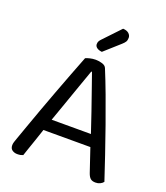

<svg xmlns="http://www.w3.org/2000/svg" viewBox="-149 -922 891 1032"><g transform="rotate(20 296.0 -406.0)"><path d="M298 -545H294Q279 -503 258.5 -445Q238 -387 216.5 -325.5Q195 -264 176 -211L171 -196Q165 -178 156 -151Q147 -124 137 -94.5Q127 -65 118 -39.5Q109 -14 104 2Q97 5 89.5 6.5Q82 8 71 8Q55 8 42.5 -0.5Q30 -9 30 -28Q30 -37 33 -46.5Q36 -56 40 -67Q52 -101 69.5 -150Q87 -199 108 -257Q129 -315 152 -376Q175 -437 197 -495Q219 -553 238 -601Q246 -605 262 -609Q278 -613 295 -613Q315 -613 333.5 -607Q352 -601 357 -587Q381 -529 408.5 -455.5Q436 -382 464 -302.5Q492 -223 517.5 -148Q543 -73 563 -12Q556 -3 544.5 2.5Q533 8 519 8Q500 8 490 -0.5Q480 -9 473 -29L418 -192L410 -220Q390 -281 368.5 -343Q347 -405 328.5 -458Q310 -511 298 -545ZM132 -162 158 -229H437L453 -162ZM285 -724 376 -820Q398 -819 409.5 -808.5Q421 -798 421 -784Q421 -770 415.5 -761Q410 -752 396 -740L311 -664Q292 -666 281.5 -674Q271 -682 271 -694Q271 -704 275 -711Q279 -718 285 -724Z"/></g></svg>

Font: Baloo Paaji 2
Style: Regular
Weight: 400
Designer: Shuchita Grover, Noopur Datye and Ek Type
Foundry: Ek Type
Version: Version 1.700